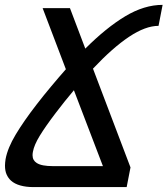

<svg xmlns="http://www.w3.org/2000/svg" viewBox="-31 -762 682 782"><path d="M105 0Q75.2 0 51.8 -6.6Q28.3 -13.2 13.7 -26.4Q2.9 -36.1 -3.9 -51Q-10.7 -65.9 -10.7 -87.9Q-10.7 -93.8 -10 -100.3Q-9.3 -106.9 -8.3 -113.8Q0 -159.2 33 -214.1Q65.9 -269 117.7 -335.9Q145.5 -372.1 176.8 -409.4Q208 -446.8 237.3 -480L142.6 -729H253.9L316.4 -564Q401.9 -649.4 479.2 -695.8Q556.6 -742.2 631.3 -742.2L614.7 -656.7Q561.5 -656.7 494.9 -612.3Q428.2 -567.9 347.7 -482.4L500.5 -80.1L484.9 0ZM388.2 -85.4 270 -394.5Q232.9 -350.6 195.8 -301.8Q153.8 -246.6 130.9 -209Q107.9 -171.4 103 -143.6Q101.6 -136.2 101.6 -129.9Q101.6 -108.9 118.7 -98.1Q129.4 -91.3 145.8 -88.4Q162.1 -85.4 184.1 -85.4Z"/></svg>

Font: Hack
Style: Italic
Weight: 400
Italic angle: -11°
Monospace: yes
Designer: Christopher Simpkins
Foundry: Christopher Simpkins
Version: Version 2.019; ttfautohint (v1.4.1) -l 4 -r 80 -G 350 -x 0 -